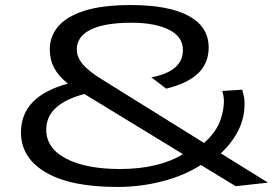

<svg xmlns="http://www.w3.org/2000/svg" viewBox="-20 -730 1083 760"><path d="M444 10Q260 10 161.5 -47.5Q63 -105 63 -206Q63 -349 249 -399Q212 -428 194.5 -461Q177 -494 177 -535Q177 -586 210.5 -625.5Q244 -665 314.5 -687.5Q385 -710 498 -710Q648 -710 727 -667Q806 -624 806 -542Q806 -481 765.5 -441Q725 -401 638 -379L579 -424Q704 -447 704 -532Q704 -585 648.5 -612.5Q593 -640 501 -640Q393 -640 338.5 -612.5Q284 -585 284 -535Q284 -502 309.5 -473.5Q335 -445 383 -416L788 -164Q828 -200 845.5 -238Q863 -276 866 -319Q868 -342 860 -370L939 -375Q943 -360 945.5 -348Q948 -336 948 -320Q948 -262 923 -213Q898 -164 854 -123L1041 -7L913 7L775 -77Q710 -35 623.5 -12.5Q537 10 444 10ZM163 -217Q163 -143 242 -102Q321 -61 455 -61Q533 -61 596.5 -76.5Q660 -92 704 -120L314 -358Q163 -318 163 -217Z"/></svg>

Font: Georama ExtraExtended
Style: Regular
Weight: 400
Width: 8
Designer: Jean-Baptiste Levee
Foundry: Production Type
Version: Version 1.000